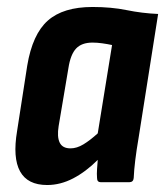

<svg xmlns="http://www.w3.org/2000/svg" viewBox="-20 -522 473 550"><path d="M115 8Q59 8 37.5 -31Q16 -70 29 -147L58 -334Q73 -424 117 -463Q161 -502 245 -502Q299 -502 343 -493Q387 -484 433 -482L377 -127Q371 -92 367.5 -63.5Q364 -35 363 -12Q362 0 350 0H269Q258 0 258 -12Q257 -24 258 -37.5Q259 -51 260 -64Q226 -30 189.5 -11Q153 8 115 8ZM182 -97Q200 -97 219 -108.5Q238 -120 260 -140L301 -393Q287 -396 272.5 -398Q258 -400 245 -400Q214 -400 198 -383Q182 -366 176 -327L148 -161Q143 -130 151 -113.5Q159 -97 182 -97Z"/></svg>

Font: Sofia Sans Condensed ExtraBold
Style: Italic
Weight: 800
Italic angle: -9°
Version: Version 4.100